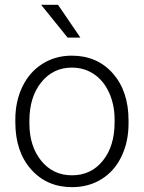

<svg xmlns="http://www.w3.org/2000/svg" viewBox="-20 -770 600 800"><path d="M43.9 -272Q43.9 -348.1 73.5 -409.2Q103 -470.2 157 -504.2Q210.9 -538.1 279.3 -538.1Q384.8 -538.1 450.2 -464.1Q515.6 -390.1 515.6 -268.1V-255.9Q515.6 -179.2 486.1 -117.9Q456.5 -56.6 402.8 -23.4Q349.1 9.8 280.3 9.8Q175.3 9.8 109.6 -64.2Q43.9 -138.2 43.9 -260.3ZM102.5 -255.9Q102.5 -161.1 151.6 -100.3Q200.7 -39.6 280.3 -39.6Q359.4 -39.6 408.4 -100.3Q457.5 -161.1 457.5 -260.7V-272Q457.5 -332.5 435.1 -382.8Q412.6 -433.1 372.1 -460.7Q331.5 -488.3 279.3 -488.3Q201.2 -488.3 151.9 -427Q102.5 -365.7 102.5 -266.6ZM314.9 -613.3H261.7L151.4 -750H221.7Z"/></svg>

Font: SteelSelectRoboto
Style: Regular
Weight: 300
Designer: Google
Version: Version 2.137; 2017